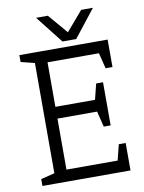

<svg xmlns="http://www.w3.org/2000/svg" viewBox="-92 -901 723 964"><g transform="rotate(-10 270.0 -418.5)"><path d="M115 -667H495V-607H178V-380H435V-320H178V-60H494V0H115ZM45 -667H125V-612L45 -632ZM45 0V-35L125 -55V0ZM494 -140V0H424L459 -140ZM495 -527H460L425 -667H495ZM435 -460V-320H365L400 -460ZM435 -240H400L365 -380H435ZM270 -697 390 -837H450L340 -697ZM340 -697H270L160 -837H220Z"/></g></svg>

Font: Epunda Slab Light
Style: Regular
Weight: 300
Designer: Simon Atzbach
Foundry: typofactur
Version: Version 1.102